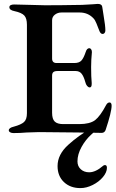

<svg xmlns="http://www.w3.org/2000/svg" viewBox="-20 -677 595 984"><path d="M25 -9Q25 -22 51 -28Q88 -38 103 -51.5Q118 -65 118 -97V-550Q118 -583 104.5 -597.5Q91 -612 54 -620Q28 -625 28 -640Q28 -647 34.5 -650.5Q41 -654 52 -654Q82 -654 134 -652Q186 -650 211 -650Q291 -650 401 -652Q432 -653 454.5 -655Q477 -657 481 -657Q502 -657 504 -642L511 -597Q520 -545 520 -521Q520 -513 516 -508Q512 -503 506 -503Q496 -503 490 -517Q482 -538 474.5 -556.5Q467 -575 459 -583Q431 -613 388 -613H295Q276 -613 261.5 -602Q247 -591 247 -573V-377Q247 -354 270 -354H361Q386 -354 397.5 -367Q409 -380 419 -410Q425 -430 438 -430Q443 -430 447 -424.5Q451 -419 451 -410Q447 -370 447 -333Q447 -282 450 -252V-247Q450 -229 440 -229Q433 -229 426.5 -236.5Q420 -244 417 -257Q409 -286 398 -299.5Q387 -313 368 -313H275Q260 -313 253.5 -307.5Q247 -302 247 -289V-99Q247 -67 260.5 -54Q274 -41 304 -41H386Q440 -41 467 -61Q494 -82 524 -139Q531 -152 542 -152Q552 -151 552 -135Q552 -103 521 -10Q515 4 501 4L381 2Q253 0 180 0Q161 0 117 2Q84 5 49 5Q39 5 32 1Q25 -3 25 -9ZM275 174Q275 115 329.5 65.5Q384 16 446 -18H482Q479 -15 449 11.5Q419 38 398 76Q377 114 377 150Q377 175 394 190.5Q411 206 437 206Q470 206 508 173Q512 169 518 169Q528 169 528 183Q528 206 507.5 230.5Q487 255 455 271Q423 287 392 287Q340 287 307.5 256Q275 225 275 174Z"/></svg>

Font: EB Garamond SemiBold
Style: Regular
Weight: 600
Designer: Georg Duffner and Octavio Pardo
Foundry: Georg Duffner
Version: Version 1.000